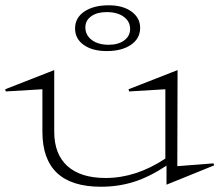

<svg xmlns="http://www.w3.org/2000/svg" viewBox="-57 -689 836 729"><path d="M-37.1 -350.1 148.9 -422.9V-189Q148.9 -103.5 199.2 -58.3Q249.5 -13.2 344.2 -13.2Q459.5 -13.2 570.8 -86.9V-350.1L433.1 -341.8L431.2 -350.1L617.2 -422.9L616.2 -58.1L753.9 -68.8L755.9 -61L575.2 12.2V-60.1Q511.2 -17.6 452.1 1.2Q393.1 20 326.2 20Q104 20 104 -189V-350.1L-35.2 -341.8ZM228 -581.1Q228 -621.1 262.9 -645Q297.9 -668.9 356 -668.9Q409.7 -668.9 442.4 -645Q475.1 -621.1 475.1 -583Q475.1 -543 440.4 -519Q405.8 -495.1 348.1 -495.1Q293.5 -495.1 260.7 -518.6Q228 -542 228 -581.1ZM267.1 -585Q267.1 -555.7 291.3 -537.4Q315.4 -519 356 -519Q392.1 -519 414.6 -535.6Q437 -552.2 437 -579.1Q437 -607.9 412.6 -625.5Q388.2 -643.1 348.1 -643.1Q311.5 -643.1 289.3 -627.2Q267.1 -611.3 267.1 -585Z"/></svg>

Font: Halibut Exp Thin
Style: Regular
Weight: 250
Width: 7
Designer: Matteo Maggi
Foundry: Collletttivo
Version: Version 3.080 | FøM Fix